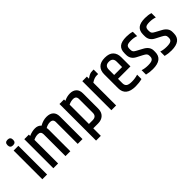

<svg xmlns="http://www.w3.org/2000/svg" viewBox="74 -1636 2686 2686"><g transform="rotate(-45 1416.5 -293.5)"><path d="M164 -680.5Q164 -625 109 -625Q54 -625 54 -680.5Q54 -736 109 -736Q164 -736 164 -680.5ZM62 -568H156V0H62Z M585 -538Q653 -577 719.5 -577Q786 -577 821.5 -544Q857 -511 857 -447V0H762V-431Q762 -490 702 -490Q654 -490 611 -463Q616 -452 616 -432V0H520V-431Q520 -490 461 -490Q418 -490 374 -468V0H280V-575H370V-549Q434 -577 492 -577Q550 -577 585 -538Z M1219 -431Q1219 -490 1158 -490Q1114 -490 1070 -468V-86H1142Q1219 -86 1219 -159ZM1066 -548Q1124 -577 1183.5 -577Q1243 -577 1278.5 -544Q1314 -511 1314 -447V-149Q1314 -77 1273.5 -38.5Q1233 0 1165 0H1070V149H976V-575H1066Z M1632 -578H1655V-489H1625Q1578 -489 1522 -451V0H1428V-575H1518V-533Q1521 -535 1529.5 -541Q1538 -547 1540.5 -548.5Q1543 -550 1550.5 -555Q1558 -560 1561 -561Q1564 -562 1570.5 -565.5Q1577 -569 1581 -570Q1585 -571 1591.5 -573.5Q1598 -576 1604 -576Q1622 -578 1632 -578Z M1712 -152V-428Q1712 -500 1754 -542.5Q1796 -585 1882 -585Q1968 -585 2009 -542.5Q2050 -500 2050 -428V-245H1804V-157Q1804 -117 1828.5 -98Q1853 -79 1914.5 -79Q1976 -79 2034 -97V-11Q1974 5 1906 5Q1712 5 1712 -152ZM1804 -321H1961V-427Q1961 -505 1882.5 -505Q1804 -505 1804 -427Z M2121 -435Q2121 -508 2163.5 -544Q2206 -580 2302 -580Q2366 -580 2416 -564V-478Q2368 -496 2310 -496Q2252 -496 2233 -480.5Q2214 -465 2214 -430V-410Q2214 -383 2225 -369Q2236 -355 2267 -339L2352 -293Q2438 -247 2438 -169V-143Q2438 5 2246 5Q2181 5 2123 -10V-97Q2174 -80 2235.5 -80Q2297 -80 2320.5 -96Q2344 -112 2344 -145V-162Q2344 -186 2331.5 -200.5Q2319 -215 2282 -234L2201 -276Q2121 -317 2121 -403Z M2490 -435Q2490 -508 2532.5 -544Q2575 -580 2671 -580Q2735 -580 2785 -564V-478Q2737 -496 2679 -496Q2621 -496 2602 -480.5Q2583 -465 2583 -430V-410Q2583 -383 2594 -369Q2605 -355 2636 -339L2721 -293Q2807 -247 2807 -169V-143Q2807 5 2615 5Q2550 5 2492 -10V-97Q2543 -80 2604.5 -80Q2666 -80 2689.5 -96Q2713 -112 2713 -145V-162Q2713 -186 2700.5 -200.5Q2688 -215 2651 -234L2570 -276Q2490 -317 2490 -403Z"/></g></svg>

Font: Khand Medium
Style: Regular
Weight: 500
Designer: Devanagari: Sanchit Sawaria, Jyotish Sonowal; Latin: Satya Rajpurohit
Foundry: Indian Type Foundry
Version: Version 1.100;PS 1.0;hotconv 1.0.78;makeotf.lib2.5.61930; tt